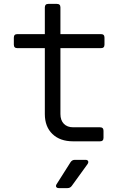

<svg xmlns="http://www.w3.org/2000/svg" viewBox="-20 -725 640 985"><path d="M355 0Q288 0 249 -37.5Q210 -75 210 -140V-478H69Q51 -478 51 -496V-532Q51 -550 69 -550H210V-687Q210 -705 228 -705H272Q290 -705 290 -687V-550H498Q516 -550 516 -532V-496Q516 -478 498 -478H290V-140Q290 -108 307.5 -90Q325 -72 355 -72H493Q511 -72 511 -54V-18Q511 0 493 0ZM282 240Q272 240 268.5 234Q265 228 271 219L342 107Q350 95 364 95H418Q429 95 432 101.5Q435 108 429 117L348 229Q340 240 326 240Z"/></svg>

Font: Pitagon Sans Mono Light
Style: Regular
Weight: 300
Monospace: yes
Designer: Travis Tran
Foundry: Pitagon
Version: Version 1.001; ttfautohint (v1.8.4.7-5d5b);gftools[0.9.26]